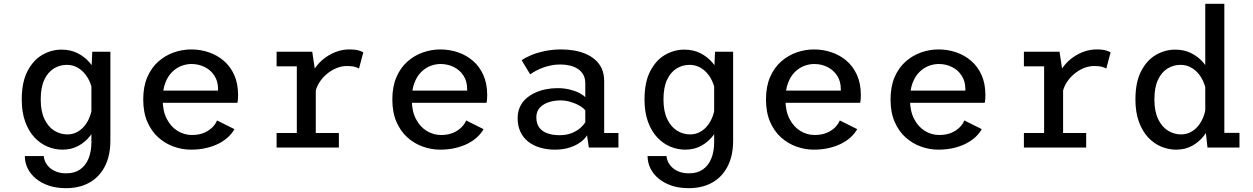

<svg xmlns="http://www.w3.org/2000/svg" viewBox="-20 -770 6540 1002"><path d="M324.5 212Q274.5 212 235 198.8Q195.5 185.5 167.2 162Q139 138.5 124.2 108.2Q109.5 78 109.5 44.5H208.5Q208.5 56 214.8 71.2Q221 86.5 235 101Q249 115.5 271.5 125Q294 134.5 326.5 134.5Q369.5 134.5 398.5 114Q427.5 93.5 442.2 57Q457 20.5 457 -27V-394.5L461.5 -500H556V-34.5Q556 13 545.2 51.8Q534.5 90.5 514.2 120.5Q494 150.5 465.5 171Q437 191.5 401.5 201.8Q366 212 324.5 212ZM306 11Q266.5 11 228.8 -4.5Q191 -20 160.5 -52.2Q130 -84.5 111.8 -134Q93.5 -183.5 93.5 -251Q93.5 -341 123.5 -398.8Q153.5 -456.5 201 -483.8Q248.5 -511 301 -511Q348 -511 384.8 -492.5Q421.5 -474 447.2 -444.2Q473 -414.5 486.2 -380Q499.5 -345.5 499.5 -313.5L462 -300Q457 -324.5 446.2 -347.8Q435.5 -371 418.5 -390Q401.5 -409 379 -420.2Q356.5 -431.5 328.5 -431.5Q291.5 -431.5 260.5 -412.2Q229.5 -393 211 -353.2Q192.5 -313.5 192.5 -251Q192.5 -189.5 211.8 -149Q231 -108.5 262.8 -88.5Q294.5 -68.5 332 -68.5Q359.5 -68.5 382.2 -80.8Q405 -93 421.5 -113.5Q438 -134 448 -159.5Q458 -185 460.5 -212L501 -198.5Q501 -165.5 488 -128.8Q475 -92 450 -60.2Q425 -28.5 389 -8.8Q353 11 306 11Z M976 11Q931 11 886.8 -4.8Q842.5 -20.5 806.5 -52.5Q770.5 -84.5 749 -134Q727.5 -183.5 727.5 -251Q727.5 -318.5 749 -368Q770.5 -417.5 806.8 -449.2Q843 -481 887.5 -496.5Q932 -512 978 -512Q1026 -512 1070 -497Q1114 -482 1148.2 -452.5Q1182.5 -423 1202.5 -378.5Q1222.5 -334 1222.5 -274.5Q1222.5 -265 1221.8 -253.5Q1221 -242 1219 -233.5H806.5V-297H1118Q1118 -300 1118 -301.2Q1118 -302.5 1118 -305Q1118 -345.5 1099 -375Q1080 -404.5 1048.2 -420.2Q1016.5 -436 979.5 -436Q952.5 -436 926 -425.8Q899.5 -415.5 877.5 -393.5Q855.5 -371.5 842.2 -336.2Q829 -301 829 -251.5Q829 -190 850.8 -148.8Q872.5 -107.5 907.2 -86.5Q942 -65.5 981.5 -65.5Q1018.5 -65.5 1045.5 -77.2Q1072.5 -89 1089.5 -106.8Q1106.5 -124.5 1112.5 -141.5L1203.5 -96Q1192 -75 1171.8 -55.8Q1151.5 -36.5 1122.8 -21.5Q1094 -6.5 1057.2 2.2Q1020.5 11 976 11Z M1423.5 0V-76H1529V-424H1423.5V-500H1609.5L1628 -376.5V-76H1748.5V0ZM1626.5 -291 1586.5 -307Q1587.5 -339.5 1599.8 -369.8Q1612 -400 1632.5 -426Q1653 -452 1680 -471Q1707 -490 1738.2 -501Q1769.5 -512 1802.5 -512Q1836 -512 1853.2 -506.2Q1870.5 -500.5 1876 -497L1853.5 -412Q1848.5 -416 1832.5 -420.8Q1816.5 -425.5 1790 -425.5Q1762 -425.5 1734.8 -414Q1707.5 -402.5 1684.8 -383.2Q1662 -364 1646.8 -339.8Q1631.5 -315.5 1626.5 -291Z M2276 11Q2231 11 2186.8 -4.8Q2142.5 -20.5 2106.5 -52.5Q2070.5 -84.5 2049 -134Q2027.5 -183.5 2027.5 -251Q2027.5 -318.5 2049 -368Q2070.5 -417.5 2106.8 -449.2Q2143 -481 2187.5 -496.5Q2232 -512 2278 -512Q2326 -512 2370 -497Q2414 -482 2448.2 -452.5Q2482.5 -423 2502.5 -378.5Q2522.5 -334 2522.5 -274.5Q2522.5 -265 2521.8 -253.5Q2521 -242 2519 -233.5H2106.5V-297H2418Q2418 -300 2418 -301.2Q2418 -302.5 2418 -305Q2418 -345.5 2399 -375Q2380 -404.5 2348.2 -420.2Q2316.5 -436 2279.5 -436Q2252.5 -436 2226 -425.8Q2199.5 -415.5 2177.5 -393.5Q2155.5 -371.5 2142.2 -336.2Q2129 -301 2129 -251.5Q2129 -190 2150.8 -148.8Q2172.5 -107.5 2207.2 -86.5Q2242 -65.5 2281.5 -65.5Q2318.5 -65.5 2345.5 -77.2Q2372.5 -89 2389.5 -106.8Q2406.5 -124.5 2412.5 -141.5L2503.5 -96Q2492 -75 2471.8 -55.8Q2451.5 -36.5 2422.8 -21.5Q2394 -6.5 2357.2 2.2Q2320.5 11 2276 11Z M2876 11Q2833.5 11 2797.8 0.2Q2762 -10.5 2736 -31.2Q2710 -52 2695.8 -82.5Q2681.5 -113 2681.5 -152.5Q2681.5 -186 2693.2 -211.8Q2705 -237.5 2726 -256Q2747 -274.5 2773.5 -286.5Q2800 -298.5 2829.5 -304.2Q2859 -310 2888.5 -310Q2924.5 -310 2954.2 -302.5Q2984 -295 3004.8 -284Q3025.5 -273 3034.5 -262.5V-334.5Q3034.5 -362 3023.5 -381Q3012.5 -400 2994 -411.5Q2975.5 -423 2952.2 -428.2Q2929 -433.5 2903.5 -433.5Q2878 -433.5 2854.5 -428.5Q2831 -423.5 2810.5 -415.8Q2790 -408 2774 -399Q2758 -390 2747 -382L2702.5 -455.5Q2720.5 -469 2751.5 -482Q2782.5 -495 2823.2 -503.5Q2864 -512 2910.5 -512Q2941 -512 2972.5 -507Q3004 -502 3032.8 -490.5Q3061.5 -479 3084.2 -459.8Q3107 -440.5 3120 -412.8Q3133 -385 3133 -347V-76H3207.5V0H3053L3043.5 -64Q3034.5 -47.5 3012.5 -30.2Q2990.5 -13 2956 -1Q2921.5 11 2876 11ZM2900.5 -64.5Q2938 -64.5 2965.2 -76Q2992.5 -87.5 3009.8 -103.2Q3027 -119 3034.5 -131.5V-193.5Q3025.5 -206 3005.2 -218Q2985 -230 2958.5 -238Q2932 -246 2905 -246Q2873.5 -246 2844.8 -237Q2816 -228 2797.5 -208.5Q2779 -189 2779 -157Q2779 -125 2794.2 -104.5Q2809.5 -84 2836.8 -74.2Q2864 -64.5 2900.5 -64.5Z M3574.5 212Q3524.5 212 3485 198.8Q3445.5 185.5 3417.2 162Q3389 138.5 3374.2 108.2Q3359.5 78 3359.5 44.5H3458.5Q3458.5 56 3464.8 71.2Q3471 86.5 3485 101Q3499 115.5 3521.5 125Q3544 134.5 3576.5 134.5Q3619.5 134.5 3648.5 114Q3677.5 93.5 3692.2 57Q3707 20.5 3707 -27V-394.5L3711.5 -500H3806V-34.5Q3806 13 3795.2 51.8Q3784.5 90.5 3764.2 120.5Q3744 150.5 3715.5 171Q3687 191.5 3651.5 201.8Q3616 212 3574.5 212ZM3556 11Q3516.5 11 3478.8 -4.5Q3441 -20 3410.5 -52.2Q3380 -84.5 3361.8 -134Q3343.5 -183.5 3343.5 -251Q3343.5 -341 3373.5 -398.8Q3403.5 -456.5 3451 -483.8Q3498.5 -511 3551 -511Q3598 -511 3634.8 -492.5Q3671.5 -474 3697.2 -444.2Q3723 -414.5 3736.2 -380Q3749.5 -345.5 3749.5 -313.5L3712 -300Q3707 -324.5 3696.2 -347.8Q3685.5 -371 3668.5 -390Q3651.5 -409 3629 -420.2Q3606.5 -431.5 3578.5 -431.5Q3541.5 -431.5 3510.5 -412.2Q3479.5 -393 3461 -353.2Q3442.5 -313.5 3442.5 -251Q3442.5 -189.5 3461.8 -149Q3481 -108.5 3512.8 -88.5Q3544.5 -68.5 3582 -68.5Q3609.5 -68.5 3632.2 -80.8Q3655 -93 3671.5 -113.5Q3688 -134 3698 -159.5Q3708 -185 3710.5 -212L3751 -198.5Q3751 -165.5 3738 -128.8Q3725 -92 3700 -60.2Q3675 -28.5 3639 -8.8Q3603 11 3556 11Z M4226 11Q4181 11 4136.8 -4.8Q4092.5 -20.5 4056.5 -52.5Q4020.5 -84.5 3999 -134Q3977.5 -183.5 3977.5 -251Q3977.5 -318.5 3999 -368Q4020.5 -417.5 4056.8 -449.2Q4093 -481 4137.5 -496.5Q4182 -512 4228 -512Q4276 -512 4320 -497Q4364 -482 4398.2 -452.5Q4432.5 -423 4452.5 -378.5Q4472.5 -334 4472.5 -274.5Q4472.5 -265 4471.8 -253.5Q4471 -242 4469 -233.5H4056.5V-297H4368Q4368 -300 4368 -301.2Q4368 -302.5 4368 -305Q4368 -345.5 4349 -375Q4330 -404.5 4298.2 -420.2Q4266.5 -436 4229.5 -436Q4202.5 -436 4176 -425.8Q4149.5 -415.5 4127.5 -393.5Q4105.5 -371.5 4092.2 -336.2Q4079 -301 4079 -251.5Q4079 -190 4100.8 -148.8Q4122.5 -107.5 4157.2 -86.5Q4192 -65.5 4231.5 -65.5Q4268.5 -65.5 4295.5 -77.2Q4322.5 -89 4339.5 -106.8Q4356.5 -124.5 4362.5 -141.5L4453.5 -96Q4442 -75 4421.8 -55.8Q4401.5 -36.5 4372.8 -21.5Q4344 -6.5 4307.2 2.2Q4270.5 11 4226 11Z M4876 11Q4831 11 4786.8 -4.8Q4742.5 -20.5 4706.5 -52.5Q4670.5 -84.5 4649 -134Q4627.5 -183.5 4627.5 -251Q4627.5 -318.5 4649 -368Q4670.5 -417.5 4706.8 -449.2Q4743 -481 4787.5 -496.5Q4832 -512 4878 -512Q4926 -512 4970 -497Q5014 -482 5048.2 -452.5Q5082.5 -423 5102.5 -378.5Q5122.5 -334 5122.5 -274.5Q5122.5 -265 5121.8 -253.5Q5121 -242 5119 -233.5H4706.5V-297H5018Q5018 -300 5018 -301.2Q5018 -302.5 5018 -305Q5018 -345.5 4999 -375Q4980 -404.5 4948.2 -420.2Q4916.5 -436 4879.5 -436Q4852.5 -436 4826 -425.8Q4799.5 -415.5 4777.5 -393.5Q4755.5 -371.5 4742.2 -336.2Q4729 -301 4729 -251.5Q4729 -190 4750.8 -148.8Q4772.5 -107.5 4807.2 -86.5Q4842 -65.5 4881.5 -65.5Q4918.5 -65.5 4945.5 -77.2Q4972.5 -89 4989.5 -106.8Q5006.5 -124.5 5012.5 -141.5L5103.5 -96Q5092 -75 5071.8 -55.8Q5051.5 -36.5 5022.8 -21.5Q4994 -6.5 4957.2 2.2Q4920.5 11 4876 11Z M5323.5 0V-76H5429V-424H5323.5V-500H5509.5L5528 -376.5V-76H5648.5V0ZM5526.5 -291 5486.5 -307Q5487.5 -339.5 5499.8 -369.8Q5512 -400 5532.5 -426Q5553 -452 5580 -471Q5607 -490 5638.2 -501Q5669.5 -512 5702.5 -512Q5736 -512 5753.2 -506.2Q5770.5 -500.5 5776 -497L5753.5 -412Q5748.5 -416 5732.5 -420.8Q5716.5 -425.5 5690 -425.5Q5662 -425.5 5634.8 -414Q5607.5 -402.5 5584.8 -383.2Q5562 -364 5546.8 -339.8Q5531.5 -315.5 5526.5 -291Z M6118 11Q6078.5 11 6040.8 -4.5Q6003 -20 5972.5 -52.2Q5942 -84.5 5923.8 -134Q5905.5 -183.5 5905.5 -251Q5905.5 -341 5935.5 -398.8Q5965.5 -456.5 6013 -483.8Q6060.5 -511 6113 -511Q6160 -511 6196.8 -492.5Q6233.5 -474 6259.2 -444.2Q6285 -414.5 6298.2 -380Q6311.5 -345.5 6311.5 -313.5L6274 -300Q6269 -324.5 6258.2 -347.8Q6247.5 -371 6230.5 -390Q6213.5 -409 6191 -420.2Q6168.5 -431.5 6140.5 -431.5Q6103.5 -431.5 6072.5 -412.2Q6041.5 -393 6023 -353.2Q6004.5 -313.5 6004.5 -251Q6004.5 -189.5 6023.8 -149Q6043 -108.5 6074.8 -88.5Q6106.5 -68.5 6144 -68.5Q6171.5 -68.5 6194.2 -80.8Q6217 -93 6233.5 -113.5Q6250 -134 6260 -159.5Q6270 -185 6272.5 -212L6313 -198.5Q6313 -165.5 6300 -128.8Q6287 -92 6262 -60.2Q6237 -28.5 6201 -8.8Q6165 11 6118 11ZM6369.5 -750V-32L6325 -76.5H6448.5V0H6281.5L6270 -105V-750Z"/></svg>

Font: Trispace Thin
Style: Regular
Weight: 400
Version: Version 1.210